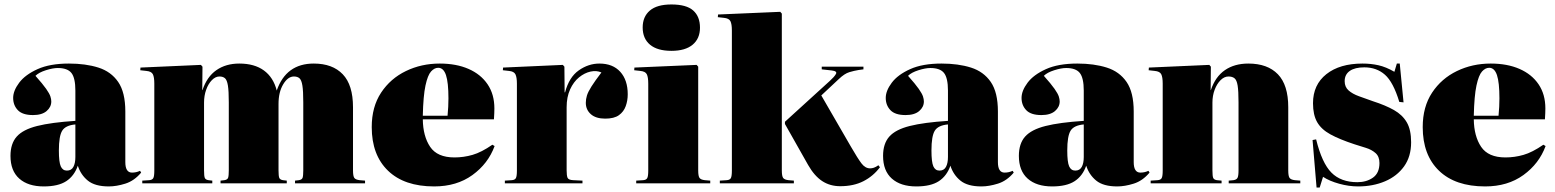

<svg xmlns="http://www.w3.org/2000/svg" viewBox="-20 -822 6973 861"><path d="M176 14Q106 14 66.5 -21Q27 -56 27 -123Q27 -178 55 -209.5Q83 -241 146.5 -257Q210 -273 318 -280V-416Q318 -472 300.5 -494.5Q283 -517 239 -517Q217 -517 185.5 -507Q154 -497 139 -482Q172 -445 187 -423.5Q202 -402 206 -389.5Q210 -377 210 -367Q210 -342 189 -324Q168 -306 128 -306Q81 -306 60 -328Q39 -350 39 -383Q39 -415 66 -451Q93 -487 148.5 -512Q204 -537 289 -537Q364 -537 421 -519Q478 -501 510 -454.5Q542 -408 542 -322V-95Q542 -48 572 -48Q591 -48 608 -56L613 -48Q582 -11 542 1.5Q502 14 468 14Q406 14 374 -12Q342 -38 329 -79Q313 -33 277 -9.5Q241 14 176 14ZM280 -57Q300 -57 309 -73.5Q318 -90 318 -118V-264Q274 -260 259 -236Q244 -212 244 -147Q244 -95 252.5 -76Q261 -57 280 -57Z M618 0V-12L649 -14Q663 -15 667.5 -23.5Q672 -32 672 -57V-447Q672 -476 665.5 -489Q659 -502 636 -504L609 -507L610 -519L881 -531L888 -523L887 -418H888Q908 -478 950.5 -507.5Q993 -537 1053 -537Q1121 -537 1163.5 -506Q1206 -475 1221 -416Q1263 -537 1387 -537Q1471 -537 1517 -489Q1563 -441 1563 -341V-58Q1563 -32 1569 -24Q1575 -16 1593 -14L1617 -12V0H1303V-12L1320 -14Q1334 -16 1337 -25Q1340 -34 1340 -58V-363Q1340 -414 1336 -438.5Q1332 -463 1323 -471Q1314 -479 1298 -479Q1271 -479 1250 -444Q1229 -409 1229 -356V-58Q1229 -32 1232.5 -24Q1236 -16 1249 -14L1266 -12V0H969V-12L986 -14Q1000 -16 1003 -25Q1006 -34 1006 -58V-363Q1006 -414 1002 -438.5Q998 -463 989 -471Q980 -479 964 -479Q946 -479 930 -462.5Q914 -446 904.5 -419.5Q895 -393 895 -362V-58Q895 -32 898.5 -24Q902 -16 915 -14L932 -12V0Z M1927 14Q1793 14 1720 -56.5Q1647 -127 1647 -252Q1647 -343 1689 -406.5Q1731 -470 1800.5 -503.5Q1870 -537 1952 -537Q2026 -537 2081 -513Q2136 -489 2166.5 -444Q2197 -399 2197 -336Q2197 -326 2196.5 -314Q2196 -302 2195 -287H1876Q1877 -211 1909 -163.5Q1941 -116 2018 -116Q2059 -116 2099 -127.5Q2139 -139 2188 -173L2198 -167Q2169 -88 2098.5 -37Q2028 14 1927 14ZM1876 -303H1987Q1989 -324 1990 -343Q1991 -362 1991 -381Q1991 -452 1980 -485Q1969 -518 1945 -518Q1928 -518 1913 -501.5Q1898 -485 1888 -438.5Q1878 -392 1876 -303Z M2244 0V-12L2275 -14Q2289 -15 2293.5 -23.5Q2298 -32 2298 -57V-447Q2298 -475 2291.5 -488.5Q2285 -502 2262 -504L2235 -507L2236 -519L2504 -531L2511 -523L2512 -408H2514Q2532 -476 2575.5 -506.5Q2619 -537 2668 -537Q2728 -537 2761.5 -500Q2795 -463 2795 -399Q2795 -371 2786 -346Q2777 -321 2755.5 -305.5Q2734 -290 2694 -290Q2652 -290 2629.5 -310Q2607 -330 2607 -361Q2607 -377 2612 -393.5Q2617 -410 2632.5 -434.5Q2648 -459 2677 -497Q2655 -507 2628 -501Q2601 -495 2576.5 -475Q2552 -455 2536.5 -421Q2521 -387 2521 -341V-58Q2521 -35 2525 -25Q2529 -15 2551 -14L2592 -12V0Z M2991 -594Q2928 -594 2895 -621.5Q2862 -649 2862 -699Q2862 -747 2894 -774.5Q2926 -802 2991 -802Q3058 -802 3088.5 -775Q3119 -748 3119 -698Q3119 -649 3086 -621.5Q3053 -594 2991 -594ZM2833 0V-12L2864 -14Q2878 -15 2882.5 -23.5Q2887 -32 2887 -57V-447Q2887 -476 2880.5 -489Q2874 -502 2851 -504L2824 -507L2825 -519L3104 -531L3111 -523V-58Q3111 -32 3117 -24Q3123 -16 3141 -14L3165 -12V0Z M3208 0V-12L3239 -14Q3253 -15 3257.5 -23.5Q3262 -32 3262 -57V-685Q3262 -714 3255.5 -727Q3249 -740 3226 -742L3199 -745L3200 -757L3479 -769L3486 -761V-58Q3486 -32 3492 -24Q3498 -16 3516 -14L3540 -12V0ZM3748 13Q3702 13 3667 -10Q3632 -33 3604 -82L3500 -266V-276L3701 -459Q3721 -477 3728.5 -490Q3736 -503 3710 -506L3665 -511V-523H3852V-511L3830 -508Q3811 -505 3789 -498.5Q3767 -492 3741 -467L3663 -394L3796 -164Q3826 -112 3843 -89.5Q3860 -67 3882 -67Q3890 -67 3899 -70Q3908 -73 3919 -81L3926 -72Q3896 -32 3852 -9.5Q3808 13 3748 13Z M4089 14Q4019 14 3979.5 -21Q3940 -56 3940 -123Q3940 -178 3968 -209.5Q3996 -241 4059.5 -257Q4123 -273 4231 -280V-416Q4231 -472 4213.5 -494.5Q4196 -517 4152 -517Q4130 -517 4098.5 -507Q4067 -497 4052 -482Q4085 -445 4100 -423.5Q4115 -402 4119 -389.5Q4123 -377 4123 -367Q4123 -342 4102 -324Q4081 -306 4041 -306Q3994 -306 3973 -328Q3952 -350 3952 -383Q3952 -415 3979 -451Q4006 -487 4061.5 -512Q4117 -537 4202 -537Q4277 -537 4334 -519Q4391 -501 4423 -454.5Q4455 -408 4455 -322V-95Q4455 -48 4485 -48Q4504 -48 4521 -56L4526 -48Q4495 -11 4455 1.5Q4415 14 4381 14Q4319 14 4287 -12Q4255 -38 4242 -79Q4226 -33 4190 -9.5Q4154 14 4089 14ZM4193 -57Q4213 -57 4222 -73.5Q4231 -90 4231 -118V-264Q4187 -260 4172 -236Q4157 -212 4157 -147Q4157 -95 4165.5 -76Q4174 -57 4193 -57Z M4698 14Q4628 14 4588.5 -21Q4549 -56 4549 -123Q4549 -178 4577 -209.5Q4605 -241 4668.5 -257Q4732 -273 4840 -280V-416Q4840 -472 4822.5 -494.5Q4805 -517 4761 -517Q4739 -517 4707.5 -507Q4676 -497 4661 -482Q4694 -445 4709 -423.5Q4724 -402 4728 -389.5Q4732 -377 4732 -367Q4732 -342 4711 -324Q4690 -306 4650 -306Q4603 -306 4582 -328Q4561 -350 4561 -383Q4561 -415 4588 -451Q4615 -487 4670.5 -512Q4726 -537 4811 -537Q4886 -537 4943 -519Q5000 -501 5032 -454.5Q5064 -408 5064 -322V-95Q5064 -48 5094 -48Q5113 -48 5130 -56L5135 -48Q5104 -11 5064 1.5Q5024 14 4990 14Q4928 14 4896 -12Q4864 -38 4851 -79Q4835 -33 4799 -9.5Q4763 14 4698 14ZM4802 -57Q4822 -57 4831 -73.5Q4840 -90 4840 -118V-264Q4796 -260 4781 -236Q4766 -212 4766 -147Q4766 -95 4774.5 -76Q4783 -57 4802 -57Z M5140 0V-12L5171 -14Q5185 -15 5189.5 -23.5Q5194 -32 5194 -57V-447Q5194 -476 5187.5 -489Q5181 -502 5158 -504L5131 -507L5132 -519L5403 -531L5410 -523L5409 -418H5410Q5430 -478 5473 -507.5Q5516 -537 5578 -537Q5664 -537 5710.5 -489Q5757 -441 5757 -341V-58Q5757 -32 5763 -24Q5769 -16 5787 -14L5811 -12V0H5490V-12L5511 -14Q5525 -16 5529.5 -24.5Q5534 -33 5534 -58V-363Q5534 -414 5530 -438.5Q5526 -463 5516 -471Q5506 -479 5489 -479Q5470 -479 5453.5 -462.5Q5437 -446 5427 -419.5Q5417 -393 5417 -362V-58Q5417 -32 5420.5 -24Q5424 -16 5437 -14L5458 -12V0Z M5884 19 5866 -194 5882 -197Q5908 -91 5950.5 -48Q5993 -5 6067 -5Q6108 -5 6137 -25.5Q6166 -46 6166 -91Q6166 -120 6148.5 -135.5Q6131 -151 6105 -159Q6079 -167 6054 -175Q5987 -197 5946 -219.5Q5905 -242 5886.5 -274.5Q5868 -307 5868 -359Q5868 -442 5928 -489.5Q5988 -537 6090 -537Q6127 -537 6161 -529.5Q6195 -522 6233 -500L6244 -537H6257L6274 -363L6255 -365Q6228 -454 6190.5 -487Q6153 -520 6098 -520Q6056 -520 6033 -504Q6010 -488 6010 -458Q6010 -432 6027.5 -416.5Q6045 -401 6074 -390.5Q6103 -380 6137 -368Q6193 -350 6231 -328.5Q6269 -307 6288.5 -273.5Q6308 -240 6308 -184Q6308 -120 6276.5 -76Q6245 -32 6191 -9Q6137 14 6070 14Q6029 14 5985.5 2Q5942 -10 5913 -29L5898 19Z M6640 14Q6506 14 6433 -56.5Q6360 -127 6360 -252Q6360 -343 6402 -406.5Q6444 -470 6513.5 -503.5Q6583 -537 6665 -537Q6739 -537 6794 -513Q6849 -489 6879.5 -444Q6910 -399 6910 -336Q6910 -326 6909.5 -314Q6909 -302 6908 -287H6589Q6590 -211 6622 -163.5Q6654 -116 6731 -116Q6772 -116 6812 -127.5Q6852 -139 6901 -173L6911 -167Q6882 -88 6811.5 -37Q6741 14 6640 14ZM6589 -303H6700Q6702 -324 6703 -343Q6704 -362 6704 -381Q6704 -452 6693 -485Q6682 -518 6658 -518Q6641 -518 6626 -501.5Q6611 -485 6601 -438.5Q6591 -392 6589 -303Z"/></svg>

Font: Display Black
Style: Regular
Weight: 900
Designer: Latin by Veronika Burian and Jose Scaglione. Greek by Irene Vlachou. Cyrillic by Vera Evstafieva.
Foundry: TypeTogether
Version: Version 3.002